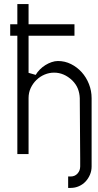

<svg xmlns="http://www.w3.org/2000/svg" viewBox="-20 -757 481 941"><path d="M30 -638H65V-737H120V-638H345V-582H120V-400L155 -390Q163 -404 175.5 -416.5Q188 -429 202.5 -438Q217 -447 233 -452.5Q249 -458 264 -458Q298 -458 328 -443Q358 -428 380.5 -403Q403 -378 416 -345Q429 -312 429 -276V59Q429 80 421 99Q413 118 399.5 132.5Q386 147 367 155.5Q348 164 326 164H314V108H326Q347 108 360 93.5Q373 79 373 59V20L371 -276Q370 -301 361.5 -322.5Q353 -344 334 -363Q294 -401 245 -401Q221 -401 198.5 -391.5Q176 -382 158.5 -365Q141 -348 130.5 -325.5Q120 -303 120 -276V-2H65V-582H30Z"/></svg>

Font: Fundamental  Brigade Scvhlank
Style: Regular
Weight: 100
Designer: Peter Wiegel, original typeface by Arno Drescher 1935
Foundry: Peter Wiegel
Version: Version 0.000 2012 initial release